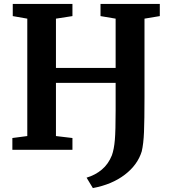

<svg xmlns="http://www.w3.org/2000/svg" viewBox="-20 -763 864 978"><path d="M702 8Q681 77 615.5 127Q550 177 453 195L421 142Q465 129 498.5 101Q532 73 550 28Q561 -3 565 -50Q569 -97 569 -201V-341H265V-70L349 -60V0H43V-60L119 -70V-668L45 -681V-743H349V-681L265 -668V-417H569V-668L492 -681V-743H794V-681L716 -668V-267Q716 -151 713.5 -90.5Q711 -30 702 8Z"/></svg>

Font: Koeln Type Serif
Style: Bold
Weight: 700
Designer: Eben Sorkin
Foundry: Eben Sorkin
Version: Version 2.002